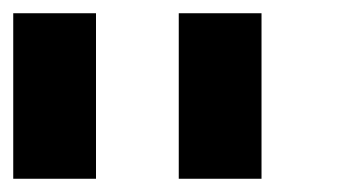

<svg xmlns="http://www.w3.org/2000/svg" viewBox="-20 -645 540 290"><path d="M125 -375H0V-625H125ZM375 -375H250V-625H375Z"/></svg>

Font: Tiny5
Style: Regular
Weight: 400
Designer: Stefan Schmidt
Foundry: Made with Bits'n'Picas by Kreative Software
Version: Version 1.002; ttfautohint (v1.8.4.7-5d5b)